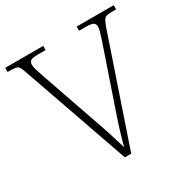

<svg xmlns="http://www.w3.org/2000/svg" viewBox="-162 -856 975 998"><g transform="rotate(-30 325.5 -357.0)"><path d="M82 -640Q75 -662 68.5 -672.5Q62 -683 50 -686Q38 -689 16 -689H0V-714H228V-689H184Q148 -689 138 -681.5Q128 -674 128 -657Q128 -647 132.5 -630.5Q137 -614 143 -597.5Q149 -581 152 -571L264 -248Q286 -186 301 -138.5Q316 -91 329 -48Q341 -93 354.5 -137.5Q368 -182 391 -248L501 -570Q504 -579 509.5 -595.5Q515 -612 520 -629.5Q525 -647 525 -657Q525 -674 514.5 -681.5Q504 -689 467 -689H429V-714H651V-689H628Q605 -689 593.5 -685.5Q582 -682 575.5 -670.5Q569 -659 560 -635L344 0H306Z"/></g></svg>

Font: Noto Serif ExtraLight
Style: Regular
Weight: 200
Designer: Monotype Design Team
Foundry: Monotype Imaging Inc.
Version: Version 2.015; ttfautohint (v1.8.4.7-5d5b)